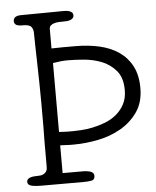

<svg xmlns="http://www.w3.org/2000/svg" viewBox="-56 -869 745 916"><g transform="rotate(-5 316.5 -410.5)"><path d="M91 -48Q109 -48 118.5 -53Q128 -58 132.5 -65Q137 -72 137.5 -79.5Q138 -87 138 -92Q138 -129 138 -155.5Q138 -182 138 -203Q138 -224 138.5 -242Q139 -260 139 -281.5Q139 -303 139 -330Q139 -357 139 -395Q139 -440 138 -488.5Q137 -537 136 -582.5Q135 -628 134 -666.5Q133 -705 133 -730Q133 -745 124.5 -757.5Q116 -770 84 -770H80Q58 -770 50 -776.5Q42 -783 42 -793Q42 -819 80 -819Q97 -819 125.5 -819.5Q154 -820 184 -820Q214 -820 240 -820.5Q266 -821 278 -821Q285 -821 294 -820.5Q303 -820 310.5 -817.5Q318 -815 323 -810Q328 -805 328 -797Q328 -788 322.5 -782.5Q317 -777 309 -774.5Q301 -772 292 -771.5Q283 -771 276 -771Q267 -771 255.5 -770.5Q244 -770 234 -767Q224 -764 217 -758Q210 -752 210 -740V-648Q234 -649 261 -649Q288 -649 325 -649Q386 -649 439 -637Q492 -625 531.5 -598Q571 -571 593.5 -528Q616 -485 616 -423Q616 -355 584 -309Q552 -263 502.5 -234.5Q453 -206 393 -194Q333 -182 277 -182Q268 -182 257 -182Q246 -182 235 -183Q223 -183 211 -184V-51H308Q330 -51 345.5 -45.5Q361 -40 361 -25Q361 -6 345.5 -3Q330 0 306 0H110Q72 0 55.5 -5Q39 -10 39 -24Q39 -35 50.5 -41.5Q62 -48 91 -48ZM283 -585Q264 -585 246 -583Q228 -581 211 -578V-248Q220 -247 231 -247Q240 -246 251.5 -246Q263 -246 276 -246Q291 -246 317 -247.5Q343 -249 372.5 -255Q402 -261 432 -272.5Q462 -284 486 -303.5Q510 -323 525.5 -351.5Q541 -380 541 -420Q541 -480 512 -513.5Q483 -547 442.5 -562.5Q402 -578 358 -581.5Q314 -585 283 -585Z"/></g></svg>

Font: Life Savers
Style: Bold
Weight: 700
Designer: Pablo Impallari, Rodrigo Fuenzalida, Brenda Gallo
Foundry: Pablo Impallari, Rodrigo Fuenzalida, Brenda Gallo
Version: Version 3.001; ttfautohint (v0.95) -l 8 -r 50 -G 200 -x 14 -